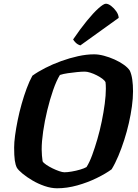

<svg xmlns="http://www.w3.org/2000/svg" viewBox="-20 -1012 744 1032"><path d="M287 0Q255 0 220 -12Q185 -24 154.5 -42Q124 -60 101.5 -78.5Q79 -97 71 -110Q63 -125 59.5 -150Q56 -175 56 -219Q56 -246 61 -283.5Q66 -321 75 -365.5Q84 -410 96.5 -454Q109 -498 123.5 -537Q138 -576 154 -605Q183 -626 223 -646.5Q263 -667 308.5 -683.5Q354 -700 399.5 -710Q445 -720 486 -720Q510 -720 538.5 -712.5Q567 -705 595 -692.5Q623 -680 645.5 -664Q668 -648 678 -632Q687 -612 691 -584Q695 -556 695 -521Q695 -484 689 -440Q683 -396 672.5 -350Q662 -304 647.5 -259Q633 -214 616 -173.5Q599 -133 580 -102Q549 -79 500 -55Q451 -31 395.5 -15.5Q340 0 287 0ZM326 -86Q342 -86 365.5 -90Q389 -94 411 -100.5Q433 -107 445 -114Q461 -139 475.5 -178.5Q490 -218 503.5 -264.5Q517 -311 527 -360Q537 -409 543 -454.5Q549 -500 549 -535Q549 -547 548.5 -556Q548 -565 547 -571Q543 -579 530.5 -588.5Q518 -598 500.5 -607Q483 -616 465.5 -621.5Q448 -627 436 -627Q418 -627 393.5 -624.5Q369 -622 344.5 -618.5Q320 -615 302 -609Q283 -578 265.5 -527.5Q248 -477 234 -419Q220 -361 212 -306Q204 -251 204 -209Q204 -192 205.5 -175.5Q207 -159 209 -145Q213 -137 228.5 -126.5Q244 -116 262.5 -107Q281 -98 298.5 -92Q316 -86 326 -86ZM412 -768Q398 -772 387.5 -782Q377 -792 373 -800Q411 -856 446.5 -899.5Q482 -943 509.5 -967.5Q537 -992 549 -992Q562 -992 577.5 -980Q593 -968 605 -951Q617 -934 618 -916Z"/></svg>

Font: Texturina 12pt ExtraBold
Style: Italic
Weight: 800
Italic angle: -11°
Designer: Guillermo Torres Carreño
Foundry: Omnibus-Type
Version: Version 1.002